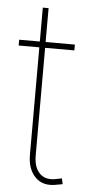

<svg xmlns="http://www.w3.org/2000/svg" viewBox="-51 -705 341 741"><g transform="rotate(5 119.5 -334.5)"><path d="M220.2 -542.5V-520H4.4V-542.5ZM84.5 -673.8H106.9V-103.5Q106.9 -55.7 130.9 -33Q154.8 -10.3 196.3 -20Q201.2 -20.5 206.1 -21.7Q210.9 -22.9 215.3 -23.9L220.2 -2Q215.3 -1 210.2 0.2Q205.1 1.5 199.7 2Q146 13.7 115.2 -17.1Q84.5 -47.9 84.5 -103.5Z"/></g></svg>

Font: Inter 16pt Thin
Style: Regular
Weight: 250
Version: Version 4.001;git-66647c0bb